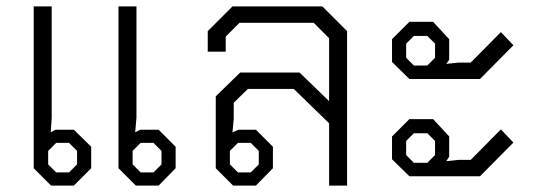

<svg xmlns="http://www.w3.org/2000/svg" viewBox="-20 -578 1661 598"><path d="M85 -54V-558H141V-211L138 -166L153 -174H210L264 -121V-54L210 0H139ZM349 -54V-558H405V-211L401 -166L417 -174H474L527 -121V-54L474 0H403ZM195 -41 220 -66V-108L195 -133H155L130 -108V-66L155 -41ZM458 -41 483 -66V-108L458 -133H418L393 -108V-66L418 -41Z M652 -54V-278L728 -352H913L1005 -263V-459L957 -507H726L683 -464V-417H627V-481L704 -558H984L1061 -481V0H1005V-194L895 -301H752L708 -258V-208L704 -166L723 -174H777L830 -121V-54L777 0H706ZM761 -41 786 -66V-108L761 -133H721L696 -108V-66L721 -41Z M1201 -385V-456L1255 -510H1329L1379 -456V-392L1370 -379L1407 -383H1446L1540 -478L1579 -437L1475 -332H1255ZM1311 -374 1335 -398V-442L1311 -466H1269L1245 -442V-398L1269 -374ZM1201 -82V-153L1255 -207H1329L1379 -153V-90L1370 -76L1407 -80H1446L1540 -175L1579 -134L1475 -29H1255ZM1311 -71 1335 -95V-139L1311 -163H1269L1245 -139V-95L1269 -71Z"/></svg>

Font: Chakra Petch Light
Style: Regular
Weight: 300
Designer: Katatrad Aksorn Co.,Ltd.
Foundry: Cadson Demak Co.,Ltd.
Version: Version 1.000; ttfautohint (v1.6)